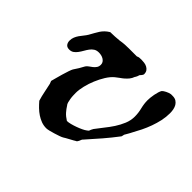

<svg xmlns="http://www.w3.org/2000/svg" viewBox="-105 -552 682 682"><g transform="rotate(45 236.0 -211.0)"><path d="M105.5 -56.6Q100.1 -74.2 96.7 -91.8Q93.3 -109.4 89.4 -126L85.4 -136.2Q86.9 -141.6 90.1 -153.8Q93.3 -166 97.2 -179.4Q101.1 -192.9 105 -204.3Q108.9 -215.8 111.3 -219.7Q118.2 -229.5 123.5 -238.5Q128.9 -247.6 134.3 -257.8Q137.7 -263.2 143.8 -267.3Q149.9 -271.5 155.8 -276.1Q161.6 -280.8 165.8 -286.9Q169.9 -293 169.9 -301.8Q169.9 -308.6 166.5 -313.5Q163.1 -318.4 158 -321.5Q152.8 -324.7 146.5 -326.2Q140.1 -327.6 134.3 -327.6Q123 -327.6 115.5 -322.8Q107.9 -317.9 102.3 -310.3Q96.7 -302.7 91.8 -293.9Q86.9 -285.2 81.3 -277.6Q75.7 -270 68.8 -265.1Q62 -260.3 51.8 -260.3Q40.5 -260.3 35.4 -267.1Q30.3 -273.9 30.3 -283.7Q30.3 -293.5 33.7 -301.8Q37.1 -310.1 42.2 -317.4Q47.4 -324.7 53.2 -331.8Q59.1 -338.9 63.5 -346.2Q69.3 -356.4 74 -365Q78.6 -373.5 83.5 -380.9Q88.4 -388.2 94.7 -394.5Q101.1 -400.9 111.3 -407.2Q123.5 -407.2 134.5 -408Q145.5 -408.7 156.2 -409.7Q167 -411.6 177.7 -412.4Q188.5 -413.1 199.2 -413.1H239.3Q244.1 -415.5 248.3 -416Q252.4 -416.5 259.3 -416.5Q265.6 -416.5 273.2 -415.5Q280.8 -414.6 287.4 -411.1Q293.9 -407.7 298.1 -401.9Q302.2 -396 302.2 -386.2Q301.8 -382.8 297.9 -378.2Q293.9 -373.5 293 -372.6Q293 -371.1 290.3 -364.7Q287.6 -358.4 285.6 -356.4Q282.2 -346.7 276.6 -339.8Q271 -333 264.4 -327.1Q257.8 -321.3 250.2 -316.2Q242.7 -311 235.8 -305.2Q223.6 -294.9 213.1 -278.1Q202.6 -261.2 194.6 -241.9Q186.5 -222.7 181.9 -203.1Q177.2 -183.6 177.2 -168Q177.2 -163.1 177.5 -155.3Q177.7 -147.5 179 -139.6Q180.2 -131.8 182.1 -124.8Q184.1 -117.7 187.5 -114.3Q193.8 -104 202.6 -94Q211.4 -84 225.6 -75.2Q232.9 -75.2 243.4 -77.9Q253.9 -80.6 264.6 -84.5Q275.4 -88.4 284.7 -92.8Q293.9 -97.2 298.3 -100.6Q302.7 -103.5 304.2 -105Q305.7 -106.4 306.4 -108.4Q307.1 -110.4 308.1 -113.3Q309.1 -116.2 312.5 -121.6Q322.8 -135.7 335.4 -151.4Q348.1 -167 359.1 -183.8Q370.1 -200.7 377.7 -219Q385.3 -237.3 385.3 -256.8Q385.3 -275.4 380.6 -293.9Q376 -312.5 376 -329.6Q376 -334.5 376.7 -342.8Q377.4 -351.1 379.2 -359.9Q380.9 -368.7 383.3 -376.5Q385.7 -384.3 388.7 -388.7Q393.1 -393.1 402.1 -397.7Q411.1 -402.3 419.9 -403.8H428.2Q439.5 -403.8 446.5 -399.2Q453.6 -394.5 457.8 -387.5Q461.9 -380.4 463.6 -371.6Q465.3 -362.8 465.3 -354Q465.3 -334.5 461.2 -315.4Q457 -296.4 450.4 -278.1Q443.8 -259.8 435.3 -242.4Q426.8 -225.1 418 -209.5Q417.5 -208 415.5 -204.6Q413.6 -201.2 411.4 -197.3Q409.2 -193.4 407 -189.7Q404.8 -186 403.8 -184.1Q403.8 -183.1 402.8 -179Q401.9 -174.8 401.4 -173.8Q379.9 -145.5 358.9 -121.1Q337.9 -96.7 312.5 -68.4Q310.5 -66.9 309.3 -63.7Q308.1 -60.5 306.6 -57.1Q305.2 -53.7 303.2 -51Q301.3 -48.3 298.3 -47.4Q296.9 -46.4 291.3 -43.2Q285.6 -40 278.8 -36.4Q272 -32.7 265.9 -29.3Q259.8 -25.9 257.8 -24.4Q253.9 -22 244.9 -18.8Q235.8 -15.6 225.6 -12.5Q215.3 -9.3 206.1 -7.1Q196.8 -4.9 191.9 -4.9Q178.7 -4.9 166.7 -9.3Q154.8 -13.7 143.8 -21Q132.8 -28.3 123.3 -37.6Q113.8 -46.9 105.5 -56.6Z"/></g></svg>

Font: IM FELL English
Style: Italic
Weight: 400
Italic angle: -18°
Designer: Igino Marini
Foundry: Igino Marini
Version: 3.00